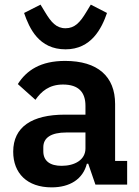

<svg xmlns="http://www.w3.org/2000/svg" viewBox="-20 -797 599 829"><path d="M263 -584C374 -584 419 -674 442 -741L372 -777L352 -744C326 -701 303 -675 263 -675C223 -675 201 -701 175 -744L155 -777L84 -741C107 -674 148 -584 263 -584ZM203 12C281 12 338 -23 355 -90H361L392 0H529V-102H477V-348C477 -467 402 -534 261 -534C156 -534 95 -494 57 -434L133 -366C158 -402 192 -432 252 -432C320 -432 349 -398 349 -340V-302H260C118 -302 37 -249 37 -142C37 -49 97 12 203 12ZM246 -81C196 -81 167 -102 167 -144V-161C167 -202 200 -225 267 -225H349V-156C349 -107 303 -81 246 -81Z"/></svg>

Font: Braiins Sans SemiBold
Style: Regular
Weight: 600
Designer: Mike Abbink, Paul van der Laan, Pieter van Rosmalen, Jiri Chlebus, Lubos Buracinsky
Foundry: Bold Monday, Sudetype
Version: Version 1.000;hotconv 1.0.109;makeotfexe 2.5.65596